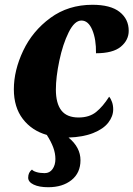

<svg xmlns="http://www.w3.org/2000/svg" viewBox="-20 -566 559 804"><path d="M98 178Q98 156 114 144Q118 150 132.5 154.5Q147 159 167 159Q188 159 200 142Q212 125 212 100Q212 76 203 51.5Q194 27 176 -1Q113 -19 75.5 -68Q38 -117 38 -192Q38 -271 77 -353.5Q116 -436 191 -491Q266 -546 367 -546Q443 -546 481 -516Q519 -486 519 -437Q519 -398 486 -370.5Q453 -343 382 -343Q383 -401 366.5 -440.5Q350 -480 321 -480Q292 -480 267.5 -430.5Q243 -381 228.5 -312Q214 -243 214 -191Q214 -133 237 -103.5Q260 -74 309 -74Q354 -74 382.5 -97Q411 -120 437 -161Q444 -153 449 -139Q454 -125 454 -108Q454 -79 433.5 -52.5Q413 -26 370.5 -9Q328 8 267 10Q317 51 317 105Q317 158 279.5 188Q242 218 182 218Q144 218 121 207Q98 196 98 178Z"/></svg>

Font: Noto Serif NarrowBlack
Style: Italic
Weight: 900
Width: 4
Italic angle: -12°
Designer: Monotype Design Team
Foundry: Monotype Imaging Inc.
Version: Version 1.001